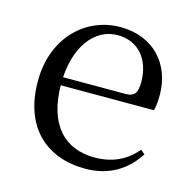

<svg xmlns="http://www.w3.org/2000/svg" viewBox="-86 -617 718 717"><g transform="rotate(15 273.5 -258.5)"><path d="M303.3 14.6C393 14.6 460 -26.3 503.6 -94.3L487.7 -108.1C446.8 -60.3 395.7 -35 325.5 -35C214.4 -35 134.9 -106.4 134.9 -268.7C134.9 -413.6 204.8 -498.8 292.6 -498.8C374.3 -498.8 422.3 -437.4 422.3 -352.3C422.3 -311.7 412.3 -294.2 377.3 -294.2H86.6V-262.9H495.4C499.7 -278.8 501.7 -298.9 501.7 -323.2C501.7 -440.7 424.6 -530.6 294.9 -530.6C162.1 -530.6 48.4 -425.5 48.4 -256.8C48.4 -76.2 154.8 14.6 303.3 14.6Z"/></g></svg>

Font: Source Han Serif CN VF
Style: Regular
Weight: 250
Designer: Ryoko NISHIZUKA 西塚涼子 (kana & ideographs); Frank Grießhammer (Latin, Greek & Cyrillic); Wenlong ZHANG 张文龙 (bopomofo); San
Foundry: Adobe
Version: Version 2.002;hotconv 1.1.0;makeotfexe 2.6.0